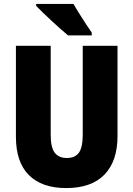

<svg xmlns="http://www.w3.org/2000/svg" viewBox="-20 -947 679 977"><path d="M578 -255Q578 -127 511.5 -58.5Q445 10 317 10Q193 10 127 -56Q61 -122 61 -251V-714H238V-261Q238 -197 258.5 -170Q279 -143 320 -143Q362 -143 381.5 -170Q401 -197 401 -262V-714H578ZM354 -927Q365 -907 383 -878.5Q401 -850 418.5 -823Q436 -796 447 -781V-767H326Q312 -779 289.5 -798.5Q267 -818 242.5 -841Q218 -864 197 -884Q176 -904 164 -917V-927Z"/></svg>

Font: Noto Sans Thai Cond Blk
Style: Regular
Weight: 900
Width: 3
Designer: Monotype Design Team
Foundry: Monotype Imaging Inc.
Version: Version 2.002; ttfautohint (v1.8.4.7-5d5b)